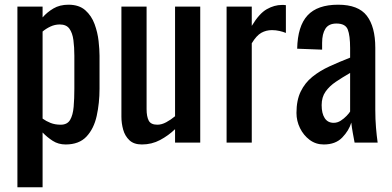

<svg xmlns="http://www.w3.org/2000/svg" viewBox="-20 -606 1664 816"><path d="M54 190V-578H161V-532Q180 -554 207 -570Q234 -586 271 -586Q316 -586 342.5 -562.5Q369 -539 382 -503.5Q395 -468 399 -431.5Q403 -395 403 -369V-229Q403 -168 391 -113.5Q379 -59 347.5 -25.5Q316 8 259 8Q228 8 204 -7.5Q180 -23 161 -43V190ZM238 -76Q266 -76 278 -96.5Q290 -117 293 -152Q296 -187 296 -229V-369Q296 -405 292 -435.5Q288 -466 275 -484Q262 -502 234 -502Q213 -502 194 -493Q175 -484 161 -472V-102Q176 -91 195 -83.5Q214 -76 238 -76Z M583 8Q549 8 530 -10Q511 -28 503.5 -55Q496 -82 496 -110V-578H603V-142Q603 -111 612 -93.5Q621 -76 649 -76Q667 -76 686.5 -86.5Q706 -97 724 -112V-578H831V0H724V-57Q696 -30 660.5 -11Q625 8 583 8Z M943 0V-578H1050V-496Q1082 -549 1114 -567Q1146 -585 1178 -585Q1182 -585 1185.5 -585Q1189 -585 1195 -584V-466Q1183 -471 1167.5 -474.5Q1152 -478 1136 -478Q1111 -478 1090.5 -466.5Q1070 -455 1050 -422V0Z M1356 8Q1322 8 1296 -11.5Q1270 -31 1255 -61.5Q1240 -92 1240 -126Q1240 -180 1258 -217Q1276 -254 1307.5 -279.5Q1339 -305 1380.5 -324Q1422 -343 1468 -361V-402Q1468 -455 1458 -480.5Q1448 -506 1410 -506Q1377 -506 1363 -484Q1349 -462 1349 -424V-395L1243 -399Q1245 -495 1287 -540.5Q1329 -586 1417 -586Q1503 -586 1539 -539Q1575 -492 1575 -403V-139Q1575 -99 1578 -63.5Q1581 -28 1585 0H1487Q1484 -16 1479.5 -40.5Q1475 -65 1473 -85Q1463 -51 1434.5 -21.5Q1406 8 1356 8ZM1398 -84Q1414 -84 1428 -93Q1442 -102 1453 -113.5Q1464 -125 1468 -132V-296Q1435 -277 1407.5 -258.5Q1380 -240 1363.5 -216.5Q1347 -193 1347 -159Q1347 -124 1360 -104Q1373 -84 1398 -84Z"/></svg>

Font: Oswald
Style: Regular
Weight: 400
Designer: Vernon Adams
Foundry: Vernon Adams
Version: Version 4.103; ttfautohint (v1.8.3)